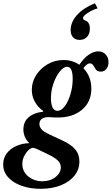

<svg xmlns="http://www.w3.org/2000/svg" viewBox="-124 -907 684 1174"><path d="M124 247.5Q59.5 247.5 7.8 229Q-44 210.5 -74.2 177Q-104.5 143.5 -104.5 98.5Q-104.5 59.5 -82.8 30.8Q-61 2 -24.8 -14.2Q11.5 -30.5 55 -31.5Q19 -68.5 19 -115.5Q19 -163 52 -190.8Q85 -218.5 138 -223.5L140.5 -228Q70.5 -280 70.5 -358Q70.5 -405.5 96.8 -447Q123 -488.5 167 -514.2Q211 -540 264.5 -540Q319 -540 361 -511Q387.5 -551 418 -572Q448.5 -593 476.5 -593Q504.5 -593 522 -574.2Q539.5 -555.5 539.5 -526Q539.5 -502.5 526.8 -485.8Q514 -469 492 -469Q471.5 -469 462.5 -481.8Q453.5 -494.5 446.5 -507Q439.5 -519.5 425 -519.5Q408 -519.5 386 -490Q434.5 -440 434.5 -364.5Q434.5 -284.5 378 -236.5Q321.5 -188.5 229.5 -188.5Q210 -188.5 199 -189.2Q188 -190 180 -190.5Q151 -192.5 134 -181.8Q117 -171 117 -148Q117 -132.5 129 -117.5Q141 -102.5 178 -85L261.5 -46Q310 -23.5 335.8 6.2Q361.5 36 361.5 80Q361.5 129 331.5 166.8Q301.5 204.5 248.2 226Q195 247.5 124 247.5ZM227 -229.5Q251.5 -229.5 272.8 -258.5Q294 -287.5 307.2 -332.5Q320.5 -377.5 320.5 -424.5Q320.5 -498.5 286.5 -498.5Q264.5 -498.5 241.5 -469.8Q218.5 -441 203 -397Q187.5 -353 187.5 -307.5Q187.5 -270.5 197.5 -250Q207.5 -229.5 227 -229.5ZM135 201.5Q182.5 201.5 215.2 176Q248 150.5 248 116.5Q248 90.5 227 72Q206 53.5 166.5 35L111.5 8.5Q87 -3 77.5 -3Q65.5 -3 50.2 11.2Q35 25.5 23.8 47.8Q12.5 70 12.5 94.5Q12.5 143 49.5 172.2Q86.5 201.5 135 201.5ZM456.5 -887 473 -856Q452 -850.5 431.5 -839.5Q411 -828.5 397.2 -816.8Q383.5 -805 383.5 -796.5Q383.5 -787 396.5 -782Q425.5 -772.5 425.5 -732Q425.5 -700.5 408.5 -681.8Q391.5 -663 363 -663Q337 -663 322.5 -679Q308 -695 308 -723.5Q308 -772 347.2 -815.5Q386.5 -859 456.5 -887Z"/></svg>

Font: Libre Caslon Condensed Bold
Style: Italic
Weight: 700
Italic angle: -22.583°
Designer: Pablo Impallari, Rodrigo Fuenzalida, Katja Schimmel, Ertekin Erdin
Foundry: Pablo Impallari, Rodrigo Fuenzalida
Version: Version 2.000; ttfautohint (v1.8.4.7-5d5b);gftools[0.9.33]